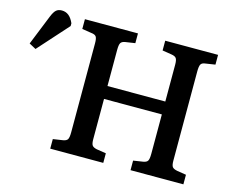

<svg xmlns="http://www.w3.org/2000/svg" viewBox="-289 -861 1227 1007"><g transform="rotate(15 325.0 -358.0)"><path d="M58 0V-52L111 -60Q130 -63 136 -73Q142 -83 142 -111V-595Q142 -621 135.5 -630.5Q129 -640 109 -642L58 -650V-703H346V-650L293 -642Q275 -639 269 -629Q263 -619 263 -591V-395H577V-595Q577 -620 570.5 -629.5Q564 -639 544 -642L494 -650V-703H781V-650L729 -642Q710 -640 704 -629.5Q698 -619 698 -591V-107Q698 -82 704.5 -73Q711 -64 731 -60L781 -52V0H494V-52L546 -60Q565 -63 571 -73Q577 -83 577 -111V-325H263V-107Q263 -82 269.5 -73Q276 -64 295 -60L346 -52V0ZM-152 -485 -189 -505 -123 -669Q-112 -696 -100.5 -706Q-89 -716 -70 -716Q-49 -716 -33 -703.5Q-17 -691 -5 -664V-649Z"/></g></svg>

Font: Literata 18pt Medium
Style: Regular
Weight: 500
Designer: Latin by Veronika Burian and Jose Scaglione. Greek by Irene Vlachou. Cyrillic by Vera Evstafieva.
Foundry: TypeTogether
Version: Version 3.103;gftools[0.9.29]